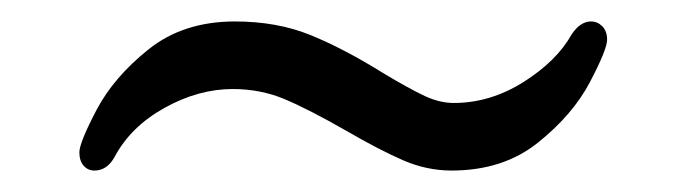

<svg xmlns="http://www.w3.org/2000/svg" viewBox="-20 -323 640 179"><path d="M401 -164Q378 -164 356 -173.5Q334 -183 303 -201Q268 -221 245.5 -230.5Q223 -240 197 -240Q165 -240 133.5 -222.5Q102 -205 87 -177Q80 -164 68 -164Q62 -164 58 -168.5Q54 -173 54 -181Q54 -190 70 -220.5Q86 -251 118.5 -277Q151 -303 199 -303Q238 -303 269 -290.5Q300 -278 337 -255Q362 -240 376 -233.5Q390 -227 403 -227Q437 -227 468 -246.5Q499 -266 513 -291Q521 -303 531 -303Q537 -303 541.5 -298.5Q546 -294 546 -286Q546 -277 530 -246.5Q514 -216 481.5 -190Q449 -164 401 -164Z"/></svg>

Font: Iansui 0.93
Style: Regular
Weight: 400
Designer: But Ko / Fontworks Inc.
Foundry: zi-hi.com / Fontworks Inc.
Version: Version 0.931